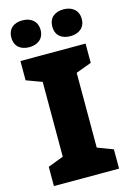

<svg xmlns="http://www.w3.org/2000/svg" viewBox="-137 -994 714 1059"><g transform="rotate(-15 220.0 -464.0)"><path d="M19 -851C19 -799 55 -775 102 -775C147 -775 186 -799 186 -851C186 -904 147 -928 102 -928C55 -928 19 -904 19 -851ZM253 -851C253 -799 289 -775 337 -775C382 -775 421 -799 421 -851C421 -904 382 -928 337 -928C289 -928 253 -904 253 -851ZM406 0V-110L317 -144V-571L406 -604V-714H34V-604L123 -571V-144L34 -110V0Z"/></g></svg>

Font: Noto Sans Canadian Aboriginal Black
Style: Regular
Weight: 900
Designer: Monotype Design Team, Typotheque's Kevin King
Foundry: Monotype Imaging Inc.
Version: Version 2.004